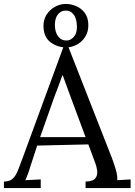

<svg xmlns="http://www.w3.org/2000/svg" viewBox="-26 -956 684 976"><path d="M-6 0V-33Q24 -33 40 -49Q56 -65 66.5 -93Q77 -121 91 -158L297 -719H321L544 -150Q552 -129 562 -96Q572 -63 570 -40Q587 -41 604 -42Q621 -43 638 -44V0H409V-33Q447 -34 459 -50Q471 -66 468 -88Q465 -110 458 -128L423 -222L163 -216L128 -109Q121 -85 115.5 -71Q110 -57 103 -40Q123 -41 142.5 -42Q162 -43 181 -44V0ZM178 -259H409L338 -450Q327 -481 315.5 -511.5Q304 -542 293 -573H291Q281 -545 270.5 -517Q260 -489 249 -460ZM310 -715Q268 -715 232.5 -740Q197 -765 195 -820Q194 -855 210.5 -881Q227 -907 253.5 -921.5Q280 -936 308 -936Q335 -936 361 -925Q387 -914 404.5 -891Q422 -868 423 -832Q424 -796 407.5 -769.5Q391 -743 364.5 -729Q338 -715 310 -715ZM314 -750Q334 -751 349.5 -769Q365 -787 365 -818Q365 -861 348 -882.5Q331 -904 305 -902Q282 -901 267.5 -881.5Q253 -862 253 -830Q253 -793 269.5 -771Q286 -749 314 -750Z"/></svg>

Font: Lora
Style: Regular
Weight: 400
Designer: Olga Karpushina, Alexei Vanyashin (Cyrillic)
Foundry: Cyreal
Version: Version 3.005; ttfautohint (v1.8.4.7-5d5b)